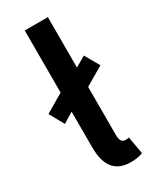

<svg xmlns="http://www.w3.org/2000/svg" viewBox="-198 -760 672 825"><g transform="rotate(-30 138.0 -347.0)"><path d="M191.9 12.2Q80.1 12.2 80.1 -126V-303.2L28.8 -272L-11.2 -344.2L80.1 -397.9V-706.1H194.8V-456.1L246.1 -485.8L287.1 -414.1L194.8 -359.9V-120.1Q194.8 -82 220.2 -82Q229 -82 237.8 -84L252.9 2Q230 12.2 191.9 12.2Z"/></g></svg>

Font: SourceSansPro-Semibold
Style: Regular
Weight: 600
Designer: Paul D. Hunt
Foundry: Adobe Systems Incorporated
Version: Version 2.020;PS 2.0;hotconv 1.0.86;makeotf.lib2.5.63406